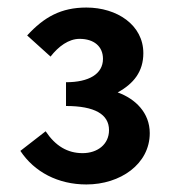

<svg xmlns="http://www.w3.org/2000/svg" viewBox="-20 -907 464 509"><path d="M209 -418C299 -418 377 -472 377 -554C377 -608 339 -645 292 -662C334 -685 360 -717 360 -766C360 -841 290 -887 209 -887C142 -887 97 -862 52 -813L114 -757C135 -784 162 -804 191 -804C229 -804 253 -784 253 -751C253 -711 216 -689 155 -689V-626C231 -626 269 -604 269 -562C269 -524 238 -501 199 -501C159 -501 127 -520 101 -559L34 -507C71 -451 134 -418 209 -418Z"/></svg>

Font: Source Han Sans Old Style Bold
Style: Regular
Weight: 700
Designer: Ryoko NISHIZUKA (kana & ideographs); Paul D. Hunt (Latin, Greek & Cyrillic); Wenlong ZHANG (bopomofo); Sandoll Communica
Foundry: Adobe Systems Incorporated
Version: Version 1.004;PS 1.004;hotconv 1.0.81;makeotf.lib2.5.63406